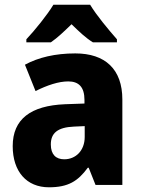

<svg xmlns="http://www.w3.org/2000/svg" viewBox="-20 -786 601 816"><path d="M363 -766H207C182 -724 127 -656 92 -619V-606H196C225 -626 251 -651 284 -683C317 -651 344 -625 375 -606H477V-619C441 -660 390 -721 363 -766ZM300 -559C215 -559 143 -542 86 -511L131 -399C181 -424 229 -440 270 -440C314 -440 339 -417 339 -361V-346L256 -343C111 -337 34 -280 34 -165C34 -57 93 10 188 10C270 10 311 -16 353 -73H357L386 0H500V-363C500 -492 427 -559 300 -559ZM295 -248 340 -250V-204C340 -146 302 -109 253 -109C218 -109 196 -129 196 -172C196 -220 224 -245 295 -248Z"/></svg>

Font: Noto Sans Lao SemiCondensed ExtraBold
Style: Regular
Weight: 800
Width: 4
Designer: Monotype Design Team
Foundry: Monotype Imaging Inc.
Version: Version 2.003